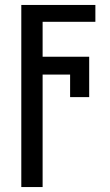

<svg xmlns="http://www.w3.org/2000/svg" viewBox="-20 -548 444 775"><path d="M365 -528V-460H152V-319H340V-156H263V-247H152V207H66V-528Z"/></svg>

Font: Libra Sans
Style: Regular
Weight: 400
Foundry: Context Ltd
Version: Version 1.002